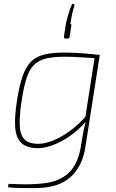

<svg xmlns="http://www.w3.org/2000/svg" viewBox="-20 -769 609 1012"><path d="M481 -480H506L430 6Q423 53 405.5 90.5Q388 128 361 155.5Q334 183 297 199Q260 215 212 220Q191 222 156.5 222.5Q122 223 86 222Q50 221 22 218L25 200Q54 201 84.5 202Q115 203 145 202Q175 201 204 198Q293 189 342 142.5Q391 96 406 4Q415 -52 422 -87Q429 -122 435 -138L429 -146ZM319 -492Q348 -492 377 -490.5Q406 -489 436.5 -486.5Q467 -484 498 -480L488 -462Q434 -465 397.5 -467.5Q361 -470 322 -470Q261 -470 222 -460.5Q183 -451 158.5 -426Q134 -401 119.5 -355.5Q105 -310 94 -238Q82 -159 84 -108.5Q86 -58 109 -34.5Q132 -11 182 -11Q215 -11 257.5 -27.5Q300 -44 345.5 -76.5Q391 -109 432 -155L437 -133Q394 -83 347 -51Q300 -19 257 -3.5Q214 12 182 12Q121 12 92.5 -15.5Q64 -43 60 -99Q56 -155 70 -242Q82 -317 98.5 -365.5Q115 -414 141.5 -442Q168 -470 211 -481Q254 -492 319 -492ZM324 -566Q320 -566 318.5 -568Q317 -570 317 -576L326 -636Q330 -660 339.5 -691.5Q349 -723 360 -749L374 -745Q365 -718 360.5 -697Q356 -676 351 -643Q354 -643 355.5 -640.5Q357 -638 356 -634L347 -576Q347 -570 344.5 -568Q342 -566 335 -566Z"/></svg>

Font: Exo 2 Thin
Style: Italic
Weight: 250
Italic angle: -8°
Designer: Natanael Gama
Foundry: Natanael Gama
Version: Version 2.010